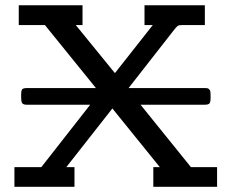

<svg xmlns="http://www.w3.org/2000/svg" viewBox="-20 -715 887 735"><path d="M35.2 0V-75.2H138.2L325.2 -314H84Q68.8 -314 64.9 -320.1Q61 -326.2 61 -339.8V-355Q61 -368.2 64.9 -373Q68.8 -377.9 84 -377.9H347.2L151.9 -619.1H51.8V-694.8H295.9V-619.1H270L419.9 -435.1L564.9 -619.1H533.2V-694.8H764.2V-619.1H676.8Q664.6 -619.1 659.7 -615.5Q654.8 -611.8 642.1 -595.2L472.2 -377.9H761.2Q771 -377.9 774.9 -377Q778.8 -376 782.5 -371.1Q786.1 -366.2 786.1 -355V-338.9Q786.1 -324.7 782 -319.3Q777.8 -314 762.2 -314H518.1L710.9 -75.2H811V0H566.9V-75.2H591.8L410.2 -299.8L233.9 -75.2H265.1V0Z"/></svg>

Font: CMU Concrete
Style: Bold
Weight: 700
Version: Version 0.7.0